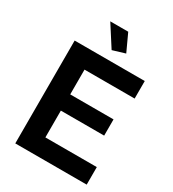

<svg xmlns="http://www.w3.org/2000/svg" viewBox="-216 -1032 1033 1148"><g transform="rotate(30 300.5 -458.0)"><path d="M567 -121V0H74V-710H558V-589H212V-418H511V-306H212V-121ZM201 -916H325L380 -797L294 -771Z"/></g></svg>

Font: Raleway
Style: Bold
Weight: 700
Designer: Matt McInerney, Pablo Impallari, Rodrigo Fuenzalida
Foundry: Matt McInerney, Pablo Impallari, Rodrigo Fuenzalida
Version: Version 4.026